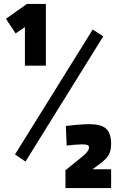

<svg xmlns="http://www.w3.org/2000/svg" viewBox="-20 -810 610 971"><path d="M106 -478V-673L59 -641L10 -715L116 -790H212V-478ZM109 7 56 -29 449 -661 502 -626ZM311 141V51L384 -8Q410 -28 420 -41Q430 -54 430 -65Q430 -74 421 -77Q412 -80 393 -80Q381 -80 357.5 -78Q334 -76 317 -74L313 -173Q336 -176 371 -179Q406 -182 431 -182Q493 -182 517.5 -158.5Q542 -135 542 -82Q542 -60 536.5 -42.5Q531 -25 518.5 -11Q506 3 486 18L448 46H542V141Z"/></svg>

Font: Titillium Web SemiBold
Style: Regular
Weight: 600
Designer: Mohamed Gaber, Accademia di Belle Arti di Urbino
Foundry: Kief Type Foundry, Accademia di Belle Arti di Urbino
Version: Version 3.000; ttfautohint (v1.8.4)